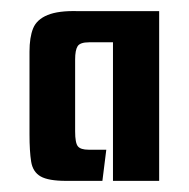

<svg xmlns="http://www.w3.org/2000/svg" viewBox="-20 -675 339 345"><path d="M99 -350Q67 -350 53 -358Q39 -366 36 -384.5Q33 -403 33 -434V-582Q33 -608 39.5 -624Q46 -640 65.5 -648Q85 -656 120 -655H266V-350H183V-599H140Q124 -599 119.5 -592Q115 -585 115 -568V-439Q115 -418 120 -412Q125 -406 139 -406H171L164 -350Z"/></svg>

Font: Smooch Sans
Style: Bold
Weight: 700
Designer: Robert E. Leuschke
Foundry: Robert E. Leuschke
Version: Version 1.010